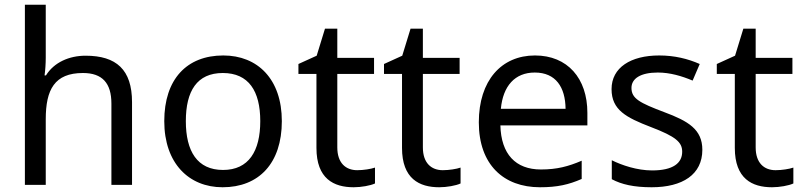

<svg xmlns="http://www.w3.org/2000/svg" viewBox="-20 -780 3389 810"><path d="M173 -537V-760H85V0H173V-277C173 -402 210 -472 330 -472C412 -472 450 -429 450 -343V0H537V-349C537 -486 471 -545 341 -545C272 -545 208 -517 174 -462H168C171 -483 173 -511 173 -537Z M1169 -269C1169 -446 1067 -546 922 -546C768 -546 673 -446 673 -269C673 -91 777 10 919 10C1072 10 1169 -91 1169 -269ZM764 -269C764 -396 811 -472 920 -472C1029 -472 1078 -396 1078 -269C1078 -142 1029 -63 921 -63C812 -63 764 -142 764 -269Z M1487 -62C1438 -62 1403 -93 1403 -158V-468H1558V-536H1403V-659H1351L1316 -545L1239 -510V-468H1315V-156C1315 -26 1388 10 1472 10C1504 10 1543 3 1562 -6V-73C1545 -67 1513 -62 1487 -62Z M1848 -62C1799 -62 1764 -93 1764 -158V-468H1919V-536H1764V-659H1712L1677 -545L1600 -510V-468H1676V-156C1676 -26 1749 10 1833 10C1865 10 1904 3 1923 -6V-73C1906 -67 1874 -62 1848 -62Z M2237 -546C2095 -546 2000 -440 2000 -264C2000 -85 2105 10 2258 10C2331 10 2379 -1 2434 -25V-102C2378 -78 2330 -65 2262 -65C2155 -65 2094 -130 2091 -251H2458V-304C2458 -450 2374 -546 2237 -546ZM2236 -474C2325 -474 2365 -412 2366 -321H2093C2102 -417 2152 -474 2236 -474Z M2943 -148C2943 -234 2884 -269 2782 -307C2679 -346 2644 -364 2644 -409C2644 -449 2683 -474 2755 -474C2807 -474 2857 -459 2902 -440L2932 -510C2882 -532 2826 -546 2761 -546C2641 -546 2560 -495 2560 -404C2560 -316 2622 -284 2726 -244C2831 -204 2858 -180 2858 -140C2858 -92 2820 -61 2731 -61C2668 -61 2603 -83 2561 -104V-24C2602 -2 2654 10 2729 10C2860 10 2943 -44 2943 -148Z M3252 -62C3203 -62 3168 -93 3168 -158V-468H3323V-536H3168V-659H3116L3081 -545L3004 -510V-468H3080V-156C3080 -26 3153 10 3237 10C3269 10 3308 3 3327 -6V-73C3310 -67 3278 -62 3252 -62Z"/></svg>

Font: Noto Sans Gujarati UI
Style: Regular
Weight: 400
Designer: Jelle Bosma - Monotype Design Team, Universal Thirst
Foundry: Monotype Imaging Inc.
Version: Version 2.106